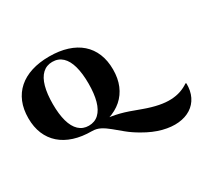

<svg xmlns="http://www.w3.org/2000/svg" viewBox="-172 -866 1487 1392"><g transform="rotate(-30 572.0 -170.0)"><path d="M379 -612Q463 -612 529 -591Q595 -570 640.5 -530Q686 -490 710 -432Q734 -374 734 -299Q734 -225 710 -167.5Q686 -110 640.5 -70Q595 -30 529 -9Q463 12 379 12Q295 12 229.5 -9Q164 -30 118.5 -70Q73 -110 49 -167.5Q25 -225 25 -299Q25 -374 49 -432Q73 -490 118.5 -530Q164 -570 229.5 -591Q295 -612 379 -612ZM379 -33Q429 -33 462.5 -64.5Q496 -96 512.5 -155.5Q529 -215 529 -299Q529 -384 512.5 -444Q496 -504 462.5 -535.5Q429 -567 379 -567Q330 -567 296.5 -535.5Q263 -504 246.5 -444Q230 -384 230 -299Q230 -215 246.5 -155.5Q263 -96 296.5 -64.5Q330 -33 379 -33ZM378 12 321 -34Q403 -27 456.5 -22Q510 -17 547.5 -11Q585 -5 616.5 3Q648 11 684.5 23.5Q721 36 774 56Q840 80 893.5 90.5Q947 101 991 99Q1035 97 1071.5 84.5Q1108 72 1138 51L1144 54Q1145 117 1122 163.5Q1099 210 1056 237.5Q1013 265 954 271Q895 277 824.5 259Q754 241 677 196Q623 165 583.5 132.5Q544 100 511 72.5Q478 45 446.5 28.5Q415 12 378 12Z"/></g></svg>

Font: Cinzel Black
Style: Regular
Weight: 900
Designer: Natanael Gama
Version: Version 2.000